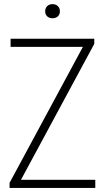

<svg xmlns="http://www.w3.org/2000/svg" viewBox="-20 -932 520 952"><path d="M27.5 0V-25.5L391 -699.5H32.5V-740H447.5V-714.5L84 -40.5H452.5V0ZM240.5 -841.5Q224.5 -841.5 214.2 -850.8Q204 -860 204 -876Q204 -892 214.2 -901.8Q224.5 -911.5 240.5 -911.5Q256.5 -911.5 266.8 -901.8Q277 -892 277 -876Q277 -860 266.8 -850.8Q256.5 -841.5 240.5 -841.5Z"/></svg>

Font: Encode Sans Condensed Condensed ExtraLight
Style: Regular
Weight: 200
Width: 3
Designer: Multiple Designers
Foundry: Impallari Type
Version: Version 3.000; ttfautohint (v1.8.3) -l 8 -r 50 -G 200 -x 14 